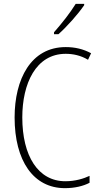

<svg xmlns="http://www.w3.org/2000/svg" viewBox="-20 -969 520 999"><path d="M418 -942V-949H374C344 -901 304 -850 261 -801V-791H284C327 -829 386 -895 418 -942ZM322 -689C359 -689 400 -681 438 -658L454 -692C413 -714 370 -724 322 -724C140 -724 56 -556 56 -358C56 -132 154 10 318 10C369 10 414 -1 446 -18V-54C416 -40 373 -26 320 -26C178 -26 96 -158 96 -358C96 -533 166 -689 322 -689Z"/></svg>

Font: Noto Sans Ethiopic Condensed ExtraLight
Style: Regular
Weight: 200
Width: 3
Designer: Monotype Design Team
Foundry: Monotype Imaging Inc.
Version: Version 2.102